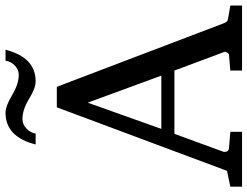

<svg xmlns="http://www.w3.org/2000/svg" viewBox="-122 -786 907 704"><g transform="rotate(-90 332.0 -433.5)"><path d="M502 -867.2Q474.1 -756.8 386.2 -756.8Q361.3 -756.8 321.8 -781Q282.2 -805.2 248 -805.2Q228.5 -805.2 212.9 -790.3Q197.3 -775.4 194.8 -756.8H154.8Q182.6 -867.2 271 -867.2Q295.9 -867.2 335.9 -843Q376 -818.8 410.2 -818.8Q429.7 -818.8 444.6 -833.5Q459.5 -848.1 461.9 -867.2ZM664.1 0H425.8V-43L483.9 -47.9Q488.3 -48.3 491.9 -54.7Q495.6 -61 494.1 -64.9L425.8 -248H193.8L127.9 -67.9Q127.4 -66.4 127.4 -64.9Q127.4 -48.8 142.1 -47.9L201.2 -43V0H0V-43L58.1 -55.2L291 -679.2H366.2L598.1 -69.8Q602.5 -58.6 605.5 -55.7Q608.4 -52.7 619.1 -50.8L664.1 -43ZM407.2 -295.9 308.1 -565.9 211.9 -295.9Z"/></g></svg>

Font: Ezra SIL SR
Style: Regular
Weight: 400
Designer: Development by SIL's NRSI team. OpenType tables by Ralph Hancock ( hancock@dircon.co.uk ).
Foundry: Development by SIL's NRSI team.
Version: Version 2.51; 2007